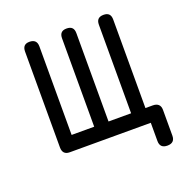

<svg xmlns="http://www.w3.org/2000/svg" viewBox="-125 -676 882 919"><g transform="rotate(-20 316.0 -216.5)"><path d="M275 -75H160V-526C160 -551 147 -563 122 -563C99 -563 87 -551 87 -526V-38C87 -13 99 0 123 0H536V93C536 118 549 130 574 130C599 130 612 118 612 93V-38C612 -63 598 -75 573 -75H536V-526C536 -551 524 -563 500 -563C475 -563 463 -551 463 -526V-75H348V-525C348 -550 336 -562 311 -562C287 -562 275 -550 275 -525Z"/></g></svg>

Font: Numismatica Pro
Style: Regular
Weight: 400
Designer: Chris Hopkins
Foundry: Edward C. D. Hopkins
Version: Version 2.19D